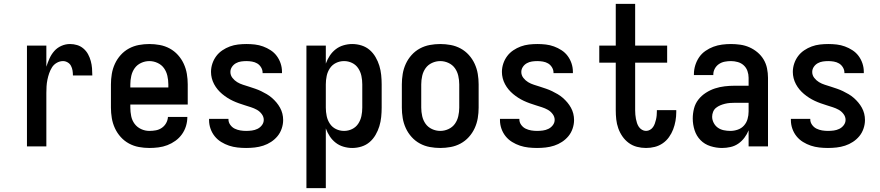

<svg xmlns="http://www.w3.org/2000/svg" viewBox="-20 -755 4540 990"><path d="M119 0V-520H219V-411Q226 -433 235.5 -454Q245 -475 260 -492Q275 -509 296.5 -518.5Q318 -528 341 -528Q360 -528 378 -522.5Q396 -517 410.5 -504.5Q425 -492 434 -475.5Q443 -459 448 -440.5Q453 -422 454.5 -403.5Q456 -385 456 -366H356Q356 -379 354 -391.5Q352 -404 346 -415.5Q340 -427 328.5 -433.5Q317 -440 305 -440Q288 -440 272.5 -431Q257 -422 248 -407.5Q239 -393 233.5 -377Q228 -361 224.5 -344Q221 -327 220 -310Q219 -293 219 -276V0Z M750 8Q723 8 696 3Q669 -2 645 -15Q621 -28 602.5 -48.5Q584 -69 572.5 -94Q561 -119 556.5 -146Q552 -173 552 -200V-320Q552 -347 556.5 -374Q561 -401 572.5 -426Q584 -451 602.5 -471.5Q621 -492 645 -505Q669 -518 696 -523Q723 -528 750 -528Q777 -528 804 -523Q831 -518 855 -505Q879 -492 897.5 -471.5Q916 -451 927.5 -426Q939 -401 943.5 -374Q948 -347 948 -320V-216H652V-200Q652 -178 656.5 -156Q661 -134 674 -116.5Q687 -99 707.5 -89.5Q728 -80 750 -80Q767 -80 783.5 -83Q800 -86 814 -95.5Q828 -105 836.5 -120Q845 -135 846 -152H946Q946 -128 939 -105Q932 -82 918 -62.5Q904 -43 884.5 -29Q865 -15 843 -6.5Q821 2 797 5Q773 8 750 8ZM848 -304V-320Q848 -342 843 -364Q838 -386 825.5 -403.5Q813 -421 792.5 -430.5Q772 -440 750 -440Q728 -440 707.5 -430.5Q687 -421 674.5 -403.5Q662 -386 657 -364Q652 -342 652 -320V-304Z M1249 8Q1227 8 1204.5 5.5Q1182 3 1161 -4Q1140 -11 1120.5 -23Q1101 -35 1087 -52.5Q1073 -70 1065.5 -91.5Q1058 -113 1058 -135V-142H1158V-139Q1158 -124 1167.5 -111Q1177 -98 1190.5 -91.5Q1204 -85 1219 -82.5Q1234 -80 1249 -80Q1264 -80 1279 -82Q1294 -84 1307.5 -90.5Q1321 -97 1330.5 -109.5Q1340 -122 1340 -137Q1340 -153 1329.5 -167Q1319 -181 1304.5 -189Q1290 -197 1274.5 -202Q1259 -207 1243 -212Q1227 -217 1211.5 -222.5Q1196 -228 1181 -235Q1166 -242 1152 -251Q1138 -260 1125.5 -270.5Q1113 -281 1102.5 -293.5Q1092 -306 1084 -321Q1076 -336 1072 -352Q1068 -368 1068 -384Q1068 -406 1075 -427Q1082 -448 1095 -465.5Q1108 -483 1126.5 -495.5Q1145 -508 1165.5 -515.5Q1186 -523 1207.5 -525.5Q1229 -528 1251 -528Q1273 -528 1294.5 -525.5Q1316 -523 1336.5 -515.5Q1357 -508 1375.5 -496Q1394 -484 1407 -466.5Q1420 -449 1427 -428Q1434 -407 1434 -385V-378H1334V-381Q1334 -395 1326 -408Q1318 -421 1306 -428Q1294 -435 1279.5 -437.5Q1265 -440 1251 -440Q1237 -440 1223 -438Q1209 -436 1196.5 -429Q1184 -422 1176 -410Q1168 -398 1168 -384Q1168 -367 1178.5 -353.5Q1189 -340 1203 -331.5Q1217 -323 1233 -318Q1249 -313 1264.5 -308Q1280 -303 1296 -297.5Q1312 -292 1326.5 -285Q1341 -278 1355.5 -269.5Q1370 -261 1382.5 -250Q1395 -239 1405.5 -226.5Q1416 -214 1424 -199.5Q1432 -185 1436 -169Q1440 -153 1440 -136Q1440 -114 1432.5 -92Q1425 -70 1411 -53Q1397 -36 1378 -23.5Q1359 -11 1337.5 -4Q1316 3 1293.5 5.5Q1271 8 1249 8Z M1560 215V-520H1660V-427Q1668 -449 1680.5 -468Q1693 -487 1711 -501Q1729 -515 1751.5 -521.5Q1774 -528 1796 -528Q1821 -528 1844.5 -520.5Q1868 -513 1886 -497.5Q1904 -482 1916.5 -460.5Q1929 -439 1936 -416Q1943 -393 1945.5 -368.5Q1948 -344 1948 -320V-200Q1948 -176 1945.5 -151.5Q1943 -127 1936 -104Q1929 -81 1916.5 -59.5Q1904 -38 1886 -22.5Q1868 -7 1844.5 0.5Q1821 8 1796 8Q1774 8 1751.5 1.5Q1729 -5 1711 -19Q1693 -33 1680.5 -52Q1668 -71 1660 -93V215ZM1754 -80Q1776 -80 1795.5 -89.5Q1815 -99 1827 -117Q1839 -135 1843.5 -156.5Q1848 -178 1848 -200V-320Q1848 -342 1843.5 -363.5Q1839 -385 1827 -403Q1815 -421 1795.5 -430.5Q1776 -440 1754 -440Q1732 -440 1712.5 -430.5Q1693 -421 1681 -403Q1669 -385 1664.5 -363.5Q1660 -342 1660 -320V-200Q1660 -178 1664.5 -156.5Q1669 -135 1681 -117Q1693 -99 1712.5 -89.5Q1732 -80 1754 -80Z M2250 8Q2223 8 2196 3Q2169 -2 2145 -15Q2121 -28 2102.5 -48.5Q2084 -69 2072.5 -94Q2061 -119 2056.5 -146Q2052 -173 2052 -200V-320Q2052 -347 2056.5 -374Q2061 -401 2072.5 -426Q2084 -451 2102.5 -471.5Q2121 -492 2145 -505Q2169 -518 2196 -523Q2223 -528 2250 -528Q2277 -528 2304 -523Q2331 -518 2355 -505Q2379 -492 2397.5 -471.5Q2416 -451 2427.5 -426Q2439 -401 2443.5 -374Q2448 -347 2448 -320V-200Q2448 -173 2443.5 -146Q2439 -119 2427.5 -94Q2416 -69 2397.5 -48.5Q2379 -28 2355 -15Q2331 -2 2304 3Q2277 8 2250 8ZM2250 -80Q2272 -80 2292.5 -89.5Q2313 -99 2325.5 -116.5Q2338 -134 2343 -156Q2348 -178 2348 -200V-320Q2348 -342 2343 -364Q2338 -386 2325.5 -403.5Q2313 -421 2292.5 -430.5Q2272 -440 2250 -440Q2228 -440 2207.5 -430.5Q2187 -421 2174.5 -403.5Q2162 -386 2157 -364Q2152 -342 2152 -320V-200Q2152 -178 2157 -156Q2162 -134 2174.5 -116.5Q2187 -99 2207.5 -89.5Q2228 -80 2250 -80Z M2749 8Q2727 8 2704.5 5.5Q2682 3 2661 -4Q2640 -11 2620.5 -23Q2601 -35 2587 -52.5Q2573 -70 2565.5 -91.5Q2558 -113 2558 -135V-142H2658V-139Q2658 -124 2667.5 -111Q2677 -98 2690.5 -91.5Q2704 -85 2719 -82.5Q2734 -80 2749 -80Q2764 -80 2779 -82Q2794 -84 2807.5 -90.5Q2821 -97 2830.5 -109.5Q2840 -122 2840 -137Q2840 -153 2829.5 -167Q2819 -181 2804.5 -189Q2790 -197 2774.5 -202Q2759 -207 2743 -212Q2727 -217 2711.5 -222.5Q2696 -228 2681 -235Q2666 -242 2652 -251Q2638 -260 2625.5 -270.5Q2613 -281 2602.5 -293.5Q2592 -306 2584 -321Q2576 -336 2572 -352Q2568 -368 2568 -384Q2568 -406 2575 -427Q2582 -448 2595 -465.5Q2608 -483 2626.5 -495.5Q2645 -508 2665.5 -515.5Q2686 -523 2707.5 -525.5Q2729 -528 2751 -528Q2773 -528 2794.5 -525.5Q2816 -523 2836.5 -515.5Q2857 -508 2875.5 -496Q2894 -484 2907 -466.5Q2920 -449 2927 -428Q2934 -407 2934 -385V-378H2834V-381Q2834 -395 2826 -408Q2818 -421 2806 -428Q2794 -435 2779.5 -437.5Q2765 -440 2751 -440Q2737 -440 2723 -438Q2709 -436 2696.5 -429Q2684 -422 2676 -410Q2668 -398 2668 -384Q2668 -367 2678.5 -353.5Q2689 -340 2703 -331.5Q2717 -323 2733 -318Q2749 -313 2764.5 -308Q2780 -303 2796 -297.5Q2812 -292 2826.5 -285Q2841 -278 2855.5 -269.5Q2870 -261 2882.5 -250Q2895 -239 2905.5 -226.5Q2916 -214 2924 -199.5Q2932 -185 2936 -169Q2940 -153 2940 -136Q2940 -114 2932.5 -92Q2925 -70 2911 -53Q2897 -36 2878 -23.5Q2859 -11 2837.5 -4Q2816 3 2793.5 5.5Q2771 8 2749 8Z M3311 8Q3287 8 3264 2Q3241 -4 3222 -18Q3203 -32 3189.5 -51.5Q3176 -71 3168 -93.5Q3160 -116 3157.5 -139.5Q3155 -163 3155 -186V-432H3070V-520H3155V-735H3255V-520H3420V-432H3255V-186Q3255 -175 3256 -164Q3257 -153 3259 -142Q3261 -131 3264.5 -120.5Q3268 -110 3274 -101Q3280 -92 3290 -86Q3300 -80 3311 -80Q3322 -80 3331.5 -85.5Q3341 -91 3347 -99.5Q3353 -108 3356.5 -118Q3360 -128 3362.5 -138.5Q3365 -149 3366 -160Q3367 -171 3367 -181V-187H3467V-177Q3467 -154 3463 -131.5Q3459 -109 3451 -88Q3443 -67 3429.5 -48Q3416 -29 3397 -16Q3378 -3 3356 2.5Q3334 8 3311 8Z M3703 8Q3673 8 3643 -1.5Q3613 -11 3592 -32.5Q3571 -54 3561.5 -83.5Q3552 -113 3552 -144Q3552 -170 3558.5 -195.5Q3565 -221 3581 -241.5Q3597 -262 3619.5 -276.5Q3642 -291 3666.5 -299Q3691 -307 3717 -310Q3743 -313 3769 -313H3840V-354Q3840 -372 3834 -389Q3828 -406 3815 -418Q3802 -430 3784.5 -435Q3767 -440 3749 -440Q3733 -440 3717 -437Q3701 -434 3687.5 -425Q3674 -416 3666 -401.5Q3658 -387 3658 -371V-368H3558V-373Q3558 -396 3565 -418.5Q3572 -441 3585 -460Q3598 -479 3617.5 -492.5Q3637 -506 3658.5 -514Q3680 -522 3703 -525Q3726 -528 3749 -528Q3773 -528 3797.5 -524.5Q3822 -521 3844.5 -511Q3867 -501 3886 -485Q3905 -469 3917.5 -448Q3930 -427 3935 -402.5Q3940 -378 3940 -354V0H3840V-83Q3832 -63 3818.5 -45Q3805 -27 3787 -14.5Q3769 -2 3747 3Q3725 8 3703 8ZM3746 -80Q3765 -80 3784 -86.5Q3803 -93 3816 -107.5Q3829 -122 3834.5 -141Q3840 -160 3840 -180V-225H3769Q3756 -225 3743.5 -224Q3731 -223 3718.5 -220Q3706 -217 3694 -212Q3682 -207 3672 -199Q3662 -191 3657 -178.5Q3652 -166 3652 -153Q3652 -137 3660 -121.5Q3668 -106 3681.5 -96.5Q3695 -87 3712 -83.5Q3729 -80 3746 -80Z M4249 8Q4227 8 4204.5 5.5Q4182 3 4161 -4Q4140 -11 4120.5 -23Q4101 -35 4087 -52.5Q4073 -70 4065.5 -91.5Q4058 -113 4058 -135V-142H4158V-139Q4158 -124 4167.5 -111Q4177 -98 4190.5 -91.5Q4204 -85 4219 -82.5Q4234 -80 4249 -80Q4264 -80 4279 -82Q4294 -84 4307.5 -90.5Q4321 -97 4330.5 -109.5Q4340 -122 4340 -137Q4340 -153 4329.5 -167Q4319 -181 4304.5 -189Q4290 -197 4274.5 -202Q4259 -207 4243 -212Q4227 -217 4211.5 -222.5Q4196 -228 4181 -235Q4166 -242 4152 -251Q4138 -260 4125.5 -270.5Q4113 -281 4102.5 -293.5Q4092 -306 4084 -321Q4076 -336 4072 -352Q4068 -368 4068 -384Q4068 -406 4075 -427Q4082 -448 4095 -465.5Q4108 -483 4126.5 -495.5Q4145 -508 4165.5 -515.5Q4186 -523 4207.5 -525.5Q4229 -528 4251 -528Q4273 -528 4294.5 -525.5Q4316 -523 4336.5 -515.5Q4357 -508 4375.5 -496Q4394 -484 4407 -466.5Q4420 -449 4427 -428Q4434 -407 4434 -385V-378H4334V-381Q4334 -395 4326 -408Q4318 -421 4306 -428Q4294 -435 4279.5 -437.5Q4265 -440 4251 -440Q4237 -440 4223 -438Q4209 -436 4196.5 -429Q4184 -422 4176 -410Q4168 -398 4168 -384Q4168 -367 4178.5 -353.5Q4189 -340 4203 -331.5Q4217 -323 4233 -318Q4249 -313 4264.5 -308Q4280 -303 4296 -297.5Q4312 -292 4326.5 -285Q4341 -278 4355.5 -269.5Q4370 -261 4382.5 -250Q4395 -239 4405.5 -226.5Q4416 -214 4424 -199.5Q4432 -185 4436 -169Q4440 -153 4440 -136Q4440 -114 4432.5 -92Q4425 -70 4411 -53Q4397 -36 4378 -23.5Q4359 -11 4337.5 -4Q4316 3 4293.5 5.5Q4271 8 4249 8Z"/></svg>

Font: Iosevka Semibold
Style: Regular
Weight: 600
Monospace: yes
Designer: Belleve Invis
Foundry: Belleve Invis
Version: Version 33.2.3; ttfautohint (v1.8.4)